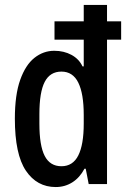

<svg xmlns="http://www.w3.org/2000/svg" viewBox="-20 -743 510 775"><path d="M200 -583V-657H469V-583ZM205 12Q129 12 84.5 -54Q40 -120 40 -264Q40 -360 61.5 -420.5Q83 -481 119 -509.5Q155 -538 199 -538Q238 -538 268.5 -521.5Q299 -505 313 -475H318V-723H412V0H338L326 -62H321Q302 -26 272 -7Q242 12 205 12ZM228 -72Q274 -72 296 -115.5Q318 -159 318 -244V-279Q318 -365 296 -409.5Q274 -454 228 -454Q182 -454 160.5 -412.5Q139 -371 139 -282V-244Q139 -155 160.5 -113.5Q182 -72 228 -72Z"/></svg>

Font: Archivo Narrow Medium
Style: Regular
Weight: 500
Designer: Hector Gatti
Foundry: Omnibus-Type
Version: Version 3.002